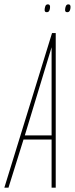

<svg xmlns="http://www.w3.org/2000/svg" viewBox="-44 -862 344 882"><path d="M-24 0 195 -710H212V0H193V-221H64L-5 0ZM70 -240H193V-645ZM265 -806Q259 -806 257 -809Q255 -812 255 -816Q255 -826 258.5 -834Q262 -842 270 -842Q276 -842 278 -838.5Q280 -835 280 -830Q280 -820 276.5 -813Q273 -806 265 -806ZM171 -806Q165 -806 163 -809Q161 -812 161 -816Q161 -824 164 -833Q167 -842 176 -842Q182 -842 184 -838.5Q186 -835 186 -830Q186 -820 182.5 -813Q179 -806 171 -806Z"/></svg>

Font: Georama ExtraCondensed Thin
Style: Italic
Weight: 100
Width: 2
Italic angle: -9°
Designer: Jean-Baptiste Levee
Foundry: Production Type
Version: Version 1.001